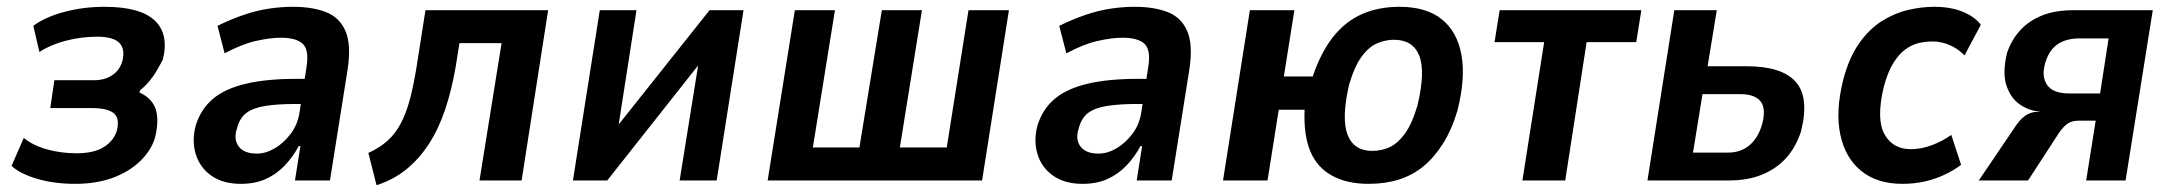

<svg xmlns="http://www.w3.org/2000/svg" viewBox="-20 -531 6390 565"><path d="M201 10Q139 10 88.5 -5Q38 -20 14 -43L50 -125Q77 -103 118 -91.5Q159 -80 205 -80Q257 -80 286 -98.5Q315 -117 324 -147Q333 -184 314 -198.5Q295 -213 250 -213H128L140 -295H258Q288 -295 310 -309.5Q332 -324 340 -351Q349 -387 331 -405Q313 -423 266 -423Q220 -423 175 -411.5Q130 -400 96 -378L78 -455Q113 -481 169.5 -496Q226 -511 287 -511Q393 -511 435.5 -470.5Q478 -430 459 -355Q452 -342 443 -326Q434 -310 421.5 -294.5Q409 -279 393 -266L390 -259Q428 -242 438.5 -208.5Q449 -175 435 -122Q423 -86 391 -55.5Q359 -25 311 -7.5Q263 10 201 10Z M689 10Q636 10 602 -14Q568 -38 556 -77.5Q544 -117 556 -162Q571 -210 606.5 -240Q642 -270 703 -284.5Q764 -299 852 -299H896L886 -225H849Q798 -225 762 -219.5Q726 -214 705.5 -199Q685 -184 677 -152Q667 -121 682.5 -100Q698 -79 736 -79Q762 -79 788.5 -94.5Q815 -110 836 -138Q857 -166 862 -204L882 -334Q890 -384 871 -402Q852 -420 806 -420Q775 -420 733 -410.5Q691 -401 641 -374L620 -455Q661 -475 698 -487.5Q735 -500 771 -505.5Q807 -511 842 -511Q899 -511 939 -495.5Q979 -480 996.5 -440Q1014 -400 1003 -327L951 0H848L864 -101H859Q842 -69 817.5 -43.5Q793 -18 761.5 -4Q730 10 689 10Z M1088 14 1064 -81Q1097 -96 1120 -116.5Q1143 -137 1159 -167Q1175 -197 1186 -238Q1197 -279 1206 -335L1232 -501H1593L1515 0H1391L1456 -404H1332L1321 -335Q1309 -265 1289.5 -207.5Q1270 -150 1241.5 -106.5Q1213 -63 1175.5 -32.5Q1138 -2 1088 14Z M1666 0 1745 -501H1853L1796 -135H1777L2068 -501H2168L2089 0H1980L2039 -367H2057L1767 0Z M2239 0 2319 -501H2437L2372 -97H2509L2575 -501H2693L2628 -97H2766L2830 -501H2949L2870 0Z M3166 10Q3113 10 3079 -14Q3045 -38 3033 -77.5Q3021 -117 3033 -162Q3048 -210 3083.5 -240Q3119 -270 3180 -284.5Q3241 -299 3329 -299H3373L3363 -225H3326Q3275 -225 3239 -219.5Q3203 -214 3182.5 -199Q3162 -184 3154 -152Q3144 -121 3159.5 -100Q3175 -79 3213 -79Q3239 -79 3265.5 -94.5Q3292 -110 3313 -138Q3334 -166 3339 -204L3359 -334Q3367 -384 3348 -402Q3329 -420 3283 -420Q3252 -420 3210 -410.5Q3168 -401 3118 -374L3097 -455Q3138 -475 3175 -487.5Q3212 -500 3248 -505.5Q3284 -511 3319 -511Q3376 -511 3416 -495.5Q3456 -480 3473.5 -440Q3491 -400 3480 -327L3428 0H3325L3341 -101H3336Q3319 -69 3294.5 -43.5Q3270 -18 3238.5 -4Q3207 10 3166 10Z M4007 10Q3944 10 3900 -14Q3856 -38 3836 -85.5Q3816 -133 3819 -208H3743L3710 0H3579L3658 -501H3789L3758 -306H3843Q3867 -377 3903 -422.5Q3939 -468 3988 -489.5Q4037 -511 4098 -511Q4177 -511 4222.5 -474.5Q4268 -438 4280.5 -370Q4293 -302 4269 -206Q4252 -149 4226 -108Q4200 -67 4168 -41Q4136 -15 4096 -2.5Q4056 10 4007 10ZM4018 -87Q4046 -87 4069.5 -98Q4093 -109 4114 -137.5Q4135 -166 4151 -220Q4175 -320 4156.5 -367Q4138 -414 4082 -414Q4057 -414 4032.5 -403.5Q4008 -393 3987 -364.5Q3966 -336 3950 -282Q3927 -182 3945.5 -134.5Q3964 -87 4018 -87Z M4460 0 4524 -407H4378L4393 -501H4810L4795 -407H4649L4586 0Z M4828 0 4907 -501H5032L5005 -336H5121Q5223 -336 5264 -290.5Q5305 -245 5280 -145Q5265 -98 5236 -66Q5207 -34 5165 -17Q5123 0 5069 0ZM4962 -82H5066Q5102 -82 5127.5 -103Q5153 -124 5165 -164Q5178 -211 5161 -232.5Q5144 -254 5101 -254H4990Z M5578 10Q5504 10 5457 -28Q5410 -66 5395.5 -135Q5381 -204 5404 -296Q5421 -361 5450.5 -403Q5480 -445 5517 -468.5Q5554 -492 5594 -501.5Q5634 -511 5672 -511Q5720 -511 5755.5 -496.5Q5791 -482 5809 -458L5761 -368Q5743 -387 5718 -398Q5693 -409 5667 -409Q5647 -409 5627 -404.5Q5607 -400 5587.5 -386Q5568 -372 5551.5 -345.5Q5535 -319 5523 -274Q5501 -180 5525.5 -136Q5550 -92 5603 -92Q5634 -92 5665.5 -104Q5697 -116 5722 -134L5751 -46Q5730 -30 5702.5 -17Q5675 -4 5644 3Q5613 10 5578 10Z M5803 0 5904 -149Q5922 -178 5939 -190Q5956 -202 5976 -202H5982L5981 -203Q5951 -205 5924 -223.5Q5897 -242 5884.5 -279Q5872 -316 5886 -375Q5899 -414 5925.5 -442.5Q5952 -471 5990.5 -486Q6029 -501 6082 -501H6315L6235 0H6119L6147 -176H6099Q6078 -176 6065.5 -168Q6053 -160 6039 -140L5948 0ZM6069 -256H6160L6185 -418H6099Q6060 -418 6034.5 -400.5Q6009 -383 5998 -344Q5987 -305 6004.5 -280.5Q6022 -256 6069 -256Z"/></svg>

Font: Nunito Sans 7pt Condensed
Style: Bold Italic
Weight: 700
Width: 3
Italic angle: -9°
Designer: Vernon Adams
Foundry: Vernon Adams
Version: Version 3.101;gftools[0.9.27]